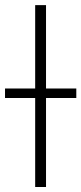

<svg xmlns="http://www.w3.org/2000/svg" viewBox="-65 -748 325 768"><path d="M119.1 -727.5V0H75.7V-727.5ZM-44.9 -356V-394H240.2V-356Z"/></svg>

Font: Inter 24pt ExtraLight
Style: Regular
Weight: 250
Designer: Rasmus Andersson
Foundry: rsms
Version: Version 4.001;git-66647c0bb